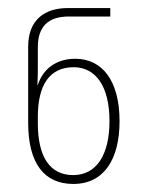

<svg xmlns="http://www.w3.org/2000/svg" viewBox="-20 -864 352 477"><path d="M162 -407C239 -407 277 -469 277 -563C277 -665 233 -718 167 -718C118 -718 86 -691 74 -653H73C74 -669 74 -693 74 -709V-747C74 -800 102 -823 151 -823H254V-844H149C90 -844 50 -814 50 -748V-559C50 -458 90 -407 162 -407ZM162 -429C104 -429 74 -474 74 -558V-574C74 -654 104 -697 163 -697C217 -697 252 -651 252 -563C252 -480 220 -429 162 -429Z"/></svg>

Font: Noto Sans Georgian SemiCondensed Thin
Style: Regular
Weight: 100
Width: 4
Designer: Monotype Design Team, Akaki Razmadze
Foundry: Google LLC
Version: Version 2.005